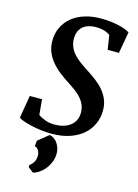

<svg xmlns="http://www.w3.org/2000/svg" viewBox="-148 -836 853 1188"><g transform="rotate(15 278.0 -242.0)"><path d="M226.6 21.5Q243.2 24.9 256.6 34.9Q270 44.9 279.3 59.3Q288.6 73.7 293.5 91.3Q298.3 108.9 297.4 127.9Q295.9 157.2 284.4 182.6Q272.9 208 256.6 227.1Q240.2 246.1 221.2 258.1Q202.1 270 185.5 273.4L151.4 246.6L152.8 233.9Q166.5 224.1 177 208Q187.5 191.9 188.5 165.5Q189 156.7 186.5 147.7Q184.1 138.7 179.7 131.1Q175.3 123.5 168.7 118.4Q162.1 113.3 154.8 112.3L158.7 76.2ZM44.4 -179.7H123L131.8 -81.5Q151.4 -67.4 178.2 -57.9Q205.1 -48.3 237.8 -48.3Q267.6 -48.3 292.7 -55.4Q317.9 -62.5 336.2 -76.2Q354.5 -89.8 365.2 -110.1Q376 -130.4 377 -157.2Q377.4 -184.1 369.4 -205.8Q361.3 -227.5 345.5 -247.1Q329.6 -266.6 306.2 -284.4Q282.7 -302.2 253.4 -321.3Q222.7 -340.8 193.4 -363.5Q164.1 -386.2 141.4 -413.1Q118.7 -439.9 105 -471.9Q91.3 -503.9 90.8 -543Q90.3 -593.8 109.9 -633.5Q129.4 -673.3 163.3 -700.7Q197.3 -728 243.9 -742.4Q290.5 -756.8 344.2 -756.8Q381.3 -756.8 411.6 -753.2Q441.9 -749.5 465.1 -743.9Q488.3 -738.3 505.1 -731.4Q522 -724.6 532.7 -717.8L508.3 -580.1H436L421.9 -671.4Q404.8 -684.1 382.1 -690.7Q359.4 -697.3 331.5 -697.3Q307.1 -697.3 286.4 -691.4Q265.6 -685.5 250.2 -673.3Q234.9 -661.1 225.8 -642.1Q216.8 -623 216.3 -596.2Q215.8 -567.9 224.9 -544.7Q233.9 -521.5 251 -501.2Q268.1 -481 292.7 -462.4Q317.4 -443.8 348.1 -424.3Q377.9 -405.3 406.2 -384Q434.6 -362.8 456.5 -337.4Q478.5 -312 491.7 -281.2Q504.9 -250.5 505.4 -212.9Q505.9 -164.6 487.5 -123.5Q469.2 -82.5 434.3 -52.5Q399.4 -22.5 349.1 -5.6Q298.8 11.2 234.9 11.2Q197.3 11.2 162.4 6.6Q127.4 2 98.6 -4.9Q69.8 -11.7 49.1 -19.5Q28.3 -27.3 20 -34.2Z"/></g></svg>

Font: Brush Lettering One
Style: Bold Italic
Weight: 400
Italic angle: -7°
Designer: Eben Sorkin
Foundry: Eben Sorkin
Version: Version 1.001